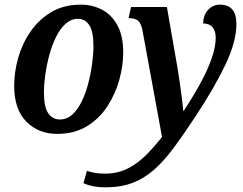

<svg xmlns="http://www.w3.org/2000/svg" viewBox="-20 -566 1046 826"><path d="M226 10Q145 10 93 -43Q41 -96 41 -197Q41 -255 58 -316Q75 -377 110.5 -429Q146 -481 200 -513.5Q254 -546 328 -546Q378 -546 419.5 -524Q461 -502 485.5 -456.5Q510 -411 510 -340Q510 -284 493.5 -223.5Q477 -163 442.5 -109.5Q408 -56 354 -23Q300 10 226 10ZM432 240Q379 240 339 222L354 169Q366 173 385 177Q404 181 431 181Q487 181 530.5 158.5Q574 136 609.5 100Q645 64 677 23L593 -435Q587 -465 574.5 -476.5Q562 -488 533 -488L544 -536H698L744 -272Q748 -246 753.5 -209.5Q759 -173 763 -140Q767 -107 768 -90H771Q808 -146 839.5 -203Q871 -260 889.5 -311.5Q908 -363 908 -404Q908 -432 894.5 -448.5Q881 -465 854 -465Q855 -503 876 -524.5Q897 -546 926 -546Q997 -546 997 -463Q997 -386 949 -286Q901 -186 819 -62Q769 14 727 70.5Q685 127 642.5 164.5Q600 202 549.5 221Q499 240 432 240ZM238 -52Q268 -52 291.5 -73.5Q315 -95 332 -130.5Q349 -166 360 -208.5Q371 -251 376.5 -293Q382 -335 382 -368Q382 -431 364 -458Q346 -485 315 -485Q286 -485 262.5 -464Q239 -443 221.5 -408Q204 -373 192.5 -330.5Q181 -288 175 -246Q169 -204 169 -169Q169 -105 187.5 -78.5Q206 -52 238 -52Z"/></svg>

Font: Noto Serif SemiCondensed SemiBold
Style: Italic
Weight: 600
Width: 4
Italic angle: -12°
Designer: Monotype Design Team
Foundry: Monotype Imaging Inc.
Version: Version 2.014; ttfautohint (v1.8.4.7-5d5b)